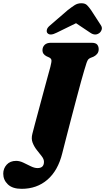

<svg xmlns="http://www.w3.org/2000/svg" viewBox="-116 -970 663 1212"><path d="M415.5 -525Q408.5 -503 395.8 -456Q383 -409 366.8 -348.2Q350.5 -287.5 333.8 -223Q317 -158.5 302 -100.5Q287 -42.5 277 -2.5Q250 107 183.2 164.5Q116.5 222 20.5 222Q-37 222 -66.2 194Q-95.5 166 -95.5 126.5Q-95.5 93.5 -73.8 69.5Q-52 45.5 -14 45.5Q8 45.5 32 57Q56 68.5 78.8 79.8Q101.5 91 121 91Q161.5 91 161.5 51.5Q161.5 34.5 147.5 16.5Q133.5 -1.5 116.8 -22.5Q100 -43.5 90 -69Q80 -94.5 88.5 -126Q93 -144.5 104 -185.5Q115 -226.5 129 -278.5Q143 -330.5 157.2 -383.5Q171.5 -436.5 183.5 -480.5Q195.5 -524.5 202 -548Q210 -579.5 208.8 -590Q207.5 -600.5 195 -607L177.5 -615Q152 -628 152 -652Q152 -673 165.5 -686.5Q179 -700 206 -700H461Q488.5 -700 497.8 -688.2Q507 -676.5 507 -659.5Q507 -641.5 497 -629.8Q487 -618 474 -612L455 -604.5Q446 -600.5 441 -594.8Q436 -589 430.5 -573.5Q425 -558 415.5 -525ZM510.5 -761Q484 -742 453 -764L364 -823.5L242.5 -764Q200 -742 183.5 -761Q177 -768 179.8 -782Q182.5 -796 201.5 -811L311.5 -906Q336 -925 354.8 -937.2Q373.5 -949.5 397.5 -949.5Q421.5 -949.5 433.5 -937.2Q445.5 -925 459 -906L520.5 -811Q530.5 -796 525.5 -782Q520.5 -768 510.5 -761Z"/></svg>

Font: Fraunces 9pt S050 Black
Style: Italic
Weight: 900
Italic angle: -16°
Version: Version 1.000; ttfautohint (v1.8.3)